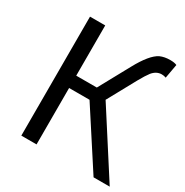

<svg xmlns="http://www.w3.org/2000/svg" viewBox="-171 -886 988 1025"><g transform="rotate(30 323.5 -373.5)"><path d="M393.6 -390.6 644.5 0H544.9L319.3 -347.7H193.4V0H99.6V-733.4H193.4V-423.8H320.3L422.9 -611.3Q477.5 -711.9 525.4 -735.4Q551.8 -747.1 586.9 -747.1Q613.3 -747.1 627.9 -740.2L612.3 -653.3Q600.6 -658.2 585.9 -658.2Q553.7 -658.2 529.3 -628.9Q512.7 -607.4 489.3 -565.4Z"/></g></svg>

Font: Taipei Sans TC Beta
Style: Regular
Weight: 400
Designer: JT Foundry
Foundry: JT Foundry
Version: Version 1.000